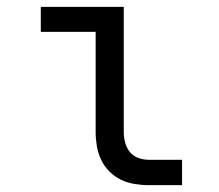

<svg xmlns="http://www.w3.org/2000/svg" viewBox="-20 -540 640 560"><path d="M413 0Q393 0 372 -3.5Q351 -7 332.5 -16Q314 -25 299 -40Q284 -55 275 -74Q266 -93 262.5 -113.5Q259 -134 259 -155V-447H99V-520H341V-155Q341 -139 345 -124Q349 -109 358.5 -97Q368 -85 383 -79.5Q398 -74 413 -74H511V0Z"/></svg>

Font: Iosevka SS04 Extended
Style: Regular
Weight: 400
Width: 7
Monospace: yes
Designer: Belleve Invis
Foundry: Belleve Invis
Version: Version 19.0.0; ttfautohint (v1.8.4)